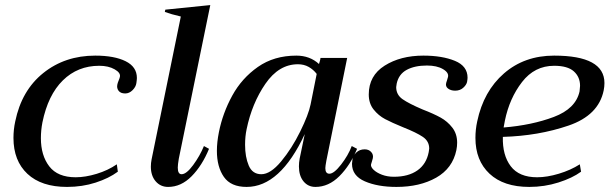

<svg xmlns="http://www.w3.org/2000/svg" viewBox="-20 -726 2400 756"><path d="M33 -183Q33 -216 40 -248Q65 -370 150.5 -438.5Q236 -507 355 -507Q430 -507 474.5 -485Q519 -463 519 -419Q519 -413 517 -399Q515 -384 502 -371Q489 -358 473 -358Q455 -358 447 -368.5Q439 -379 442 -393Q443 -399 447 -408.5Q451 -418 452 -423Q456 -439 431.5 -453Q407 -467 371 -467Q286 -467 227.5 -409.5Q169 -352 147 -244Q141 -213 141 -182Q141 -114 174 -71Q207 -28 278 -28Q316 -28 360.5 -41.5Q405 -55 440 -79L444 -50Q409 -24 356.5 -7Q304 10 244 10Q143 10 88 -41.5Q33 -93 33 -183Z M574 -70Q574 -84 577 -99L692 -661Q653 -670 629 -679L631 -688L808 -706L684 -101Q680 -77 680 -66Q680 -40 695 -40Q714 -40 740.5 -76Q767 -112 783 -151L803 -140Q776 -74 734.5 -32Q693 10 642 10Q612 10 593 -12Q574 -34 574 -70Z M834 -132Q834 -166 842 -206Q857 -281 894.5 -349.5Q932 -418 995.5 -462.5Q1059 -507 1147 -507Q1200 -507 1236 -474Q1237 -478 1239 -484Q1241 -490 1242 -498H1347L1265 -93Q1261 -71 1261 -64Q1261 -42 1277 -42Q1295 -42 1323 -78Q1351 -114 1365 -151L1386 -140Q1359 -75 1316.5 -32.5Q1274 10 1222 10Q1193 10 1175 -12Q1157 -34 1157 -71Q1157 -86 1160 -102L1180 -198Q1083 10 951 10Q889 10 861.5 -29.5Q834 -69 834 -132ZM1203 -315 1227 -435Q1214 -452 1195.5 -462.5Q1177 -473 1153 -473Q1078 -473 1025 -396Q972 -319 951 -217Q945 -189 945 -156Q945 -108 959.5 -74Q974 -40 1009 -40Q1045 -40 1087 -90.5Q1129 -141 1162 -208Q1195 -275 1203 -315Z M1366 -81Q1366 -86 1368 -100Q1370 -113 1383 -125.5Q1396 -138 1416 -138Q1432 -138 1441.5 -127.5Q1451 -117 1448 -103Q1447 -98 1444.5 -90.5Q1442 -83 1441 -79Q1439 -69 1451 -57.5Q1463 -46 1484 -38Q1505 -30 1531 -30Q1588 -30 1623.5 -55Q1659 -80 1668 -127Q1670 -137 1670 -141Q1670 -170 1645 -187Q1620 -204 1567 -225Q1523 -243 1496.5 -257Q1470 -271 1451 -295Q1432 -319 1432 -354Q1432 -428 1494.5 -467.5Q1557 -507 1647 -507Q1721 -507 1771 -486.5Q1821 -466 1821 -420Q1821 -415 1819 -403Q1816 -391 1803.5 -380Q1791 -369 1772 -369Q1755 -369 1744 -377.5Q1733 -386 1737 -400Q1738 -404 1740.5 -411Q1743 -418 1744 -423Q1748 -440 1724 -454Q1700 -468 1661 -468Q1613 -468 1581.5 -451Q1550 -434 1542 -397Q1540 -387 1540 -383Q1540 -353 1565 -335.5Q1590 -318 1644 -295Q1688 -278 1715 -263Q1742 -248 1761 -223.5Q1780 -199 1780 -164Q1780 -150 1777 -135Q1762 -63 1697.5 -26.5Q1633 10 1541 10Q1467 10 1416.5 -12Q1366 -34 1366 -81Z M2360 -399Q2360 -385 2357 -370Q2337 -272 2218.5 -231.5Q2100 -191 1960 -187Q1958 -115 1991 -71.5Q2024 -28 2095 -28Q2134 -28 2180.5 -42Q2227 -56 2263 -79L2268 -50Q2234 -25 2179 -7.5Q2124 10 2064 10Q1963 10 1907.5 -42Q1852 -94 1852 -183Q1852 -216 1859 -248Q1884 -367 1964.5 -437Q2045 -507 2162 -507Q2360 -507 2360 -399ZM2264 -388Q2264 -423 2239.5 -445Q2215 -467 2162 -467Q2085 -467 2035.5 -403Q1986 -339 1968 -251L1963 -224Q2074 -233 2160.5 -265.5Q2247 -298 2262 -366Q2264 -382 2264 -388Z"/></svg>

Font: Trirong Medium
Style: Italic
Weight: 500
Italic angle: -12°
Designer: Katatrad Team
Foundry: CadsonDemak
Version: Version 1.001